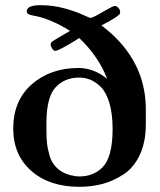

<svg xmlns="http://www.w3.org/2000/svg" viewBox="-20 -715 615 740"><path d="M31 -219Q31 -328 103 -390.5Q175 -453 282 -453Q342 -453 393 -411Q361 -496 286 -568H285Q207 -519 193 -519Q186 -519 181 -528Q176 -536 175 -543Q175 -551 184 -557Q193 -563 250 -596Q173 -644 108 -655Q83 -659 83 -671Q83 -695 136 -695Q185 -695 229.5 -682.5Q274 -670 299.5 -658Q325 -646 329 -646Q337 -646 376 -669Q415 -692 422 -692Q430 -692 436.5 -684.5Q443 -677 443 -669Q443 -664 441 -660.5Q439 -657 422.5 -646Q406 -635 371 -617Q413 -585 440 -555Q542 -443 542 -294V-236Q542 -167 518.5 -117.5Q495 -68 455.5 -42.5Q416 -17 374.5 -6Q333 5 286 5Q170 5 100.5 -56.5Q31 -118 31 -219ZM159 -215Q159 -185 161 -164.5Q163 -144 171 -115.5Q179 -87 199.5 -67.5Q220 -48 251 -40Q271 -35 286 -35Q341 -35 376 -71Q414 -111 414 -218Q414 -277 401.5 -318.5Q389 -360 368.5 -380Q348 -400 327.5 -408Q307 -416 285 -416Q228 -416 193 -377Q161 -341 159 -251Z"/></svg>

Font: CMU Serif
Style: Bold
Weight: 700
Version: Version 0.7.0